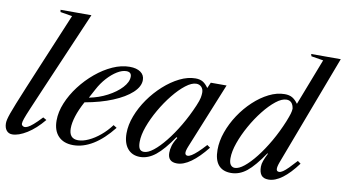

<svg xmlns="http://www.w3.org/2000/svg" viewBox="-79 -1002 2159 1203"><g transform="rotate(10 1000.0 -400.0)"><path d="M54 10.5Q30.5 10.5 17 -6.5Q3.5 -23.5 3.5 -52Q3.5 -62.5 6.8 -76.8Q10 -91 18.8 -116.2Q27.5 -141.5 44.8 -184.2Q62 -227 90 -294.5Q118 -362 159.5 -461L295 -784.5L219.5 -797L217 -811H413.5L194.5 -301.5Q157.5 -215 137.5 -168Q117.5 -121 110 -99.2Q102.5 -77.5 102.5 -66Q102.5 -58.5 109.2 -53.5Q116 -48.5 123 -48.5Q131 -48.5 143.2 -54.2Q155.5 -60 175.5 -77Q195.5 -94 227.5 -128L249.5 -115.5Q199.5 -55 146.8 -22.2Q94 10.5 54 10.5Z M442 10.5Q380.5 10.5 346.8 -24.8Q313 -60 313 -124Q313 -178.5 336.8 -236Q360.5 -293.5 401 -346.8Q441.5 -400 492.5 -442.5Q543.5 -485 598.8 -509.8Q654 -534.5 706.5 -534.5Q750.5 -534.5 776 -516.5Q801.5 -498.5 801.5 -466.5Q801.5 -425 758.8 -385.5Q716 -346 640.2 -314.8Q564.5 -283.5 465.5 -266Q437 -213.5 423 -169.2Q409 -125 409 -91Q409 -25 466.5 -25Q497 -25 533.2 -41.8Q569.5 -58.5 605.2 -88.2Q641 -118 670 -157L691.5 -143.5Q631 -67 567.8 -28.2Q504.5 10.5 442 10.5ZM487.5 -299.5Q549 -311.5 602.8 -339.8Q656.5 -368 689.8 -404Q723 -440 723 -474Q723 -504 690.5 -504Q664 -504 632.5 -484.8Q601 -465.5 571 -432.5Q541 -399.5 518.5 -357Z M867 10.5Q816.5 10.5 787.5 -24.2Q758.5 -59 758.5 -121Q758.5 -174.5 780.5 -232.2Q802.5 -290 840.2 -343.8Q878 -397.5 925.8 -440.5Q973.5 -483.5 1025 -509Q1076.5 -534.5 1125.5 -534.5Q1153 -534.5 1171.5 -523.8Q1190 -513 1207.5 -488L1223.5 -524.5H1324L1154.5 -108Q1141 -75 1143.5 -61.8Q1146 -48.5 1160 -48.5Q1170 -48.5 1185 -57.8Q1200 -67 1221.2 -86.5Q1242.5 -106 1270 -136.5L1289.5 -122.5Q1238 -57.5 1190.5 -23.5Q1143 10.5 1102 10.5Q1043.5 10.5 1043.5 -47Q1043.5 -69 1050.2 -92.5Q1057 -116 1077 -147.5L1071 -151Q1013.5 -66 965.5 -27.8Q917.5 10.5 867 10.5ZM886 -25Q911.5 -25 945.8 -52Q980 -79 1018.2 -126.5Q1056.5 -174 1093.2 -236Q1130 -298 1160 -368.5Q1174.5 -402.5 1178 -420.8Q1181.5 -439 1181.5 -453Q1181.5 -476.5 1168.5 -489.5Q1155.5 -502.5 1136 -502.5Q1106.5 -502.5 1068.8 -473.2Q1031 -444 992.5 -396.2Q954 -348.5 921.5 -292Q889 -235.5 869 -180.5Q849 -125.5 849 -82.5Q849 -52.5 857.5 -38.8Q866 -25 886 -25Z M1445.5 10.5Q1392.5 10.5 1365.2 -22Q1338 -54.5 1338 -118.5Q1338 -174 1358.8 -232.2Q1379.5 -290.5 1415.2 -344.5Q1451 -398.5 1496.8 -441.2Q1542.5 -484 1593 -509.2Q1643.5 -534.5 1693 -534.5Q1721.5 -534.5 1740.5 -523.8Q1759.5 -513 1778 -488L1892.5 -784.5L1816 -797L1811.5 -811H2000L1734.5 -108Q1723 -76.5 1724.8 -62.5Q1726.5 -48.5 1741.5 -48.5Q1752 -48.5 1765.8 -57.8Q1779.5 -67 1799 -86.5Q1818.5 -106 1846 -136.5L1865.5 -122.5Q1817.5 -57.5 1771.8 -23.5Q1726 10.5 1684 10.5Q1652 10.5 1638 -7.8Q1624 -26 1624 -61Q1624 -78.5 1631.5 -99.2Q1639 -120 1653 -147.5L1650.5 -151Q1591.5 -63.5 1545.2 -26.5Q1499 10.5 1445.5 10.5ZM1464 -25Q1489 -25 1523 -52.2Q1557 -79.5 1594.5 -127.2Q1632 -175 1667.8 -237Q1703.5 -299 1732 -368.5Q1745.5 -402.5 1750.8 -420.5Q1756 -438.5 1756.5 -453Q1749.5 -502.5 1710 -502.5Q1680 -502.5 1642.8 -473Q1605.5 -443.5 1567.5 -395.5Q1529.5 -347.5 1497.8 -290.8Q1466 -234 1446.5 -178.8Q1427 -123.5 1427 -80.5Q1427 -51.5 1437.2 -38.2Q1447.5 -25 1464 -25Z"/></g></svg>

Font: Libre Caslon Text
Style: Italic
Weight: 400
Italic angle: -22.583°
Designer: Pablo Impallari, Rodrigo Fuenzalida, Katja Schimmel
Foundry: Pablo Impallari, Rodrigo Fuenzalida
Version: Version 2.000